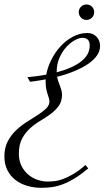

<svg xmlns="http://www.w3.org/2000/svg" viewBox="-45 -852 478 880"><path d="M80.6 -498Q126.5 -502.4 167 -509.8Q172.9 -543 189.7 -576.9Q206.5 -610.8 231.4 -638.4Q256.3 -666 288.1 -683.3Q319.8 -700.7 355.5 -700.7Q380.9 -700.7 397.2 -683.8Q413.6 -667 413.6 -640.6Q413.6 -618.7 399.9 -598.4Q386.2 -578.1 360.6 -560.3Q335 -542.5 298.6 -527.1Q262.2 -511.7 216.8 -500Q218.8 -488.3 222.7 -477.8Q226.6 -467.3 230.2 -457.5Q233.9 -447.8 236.6 -438.2Q239.3 -428.7 239.3 -418Q239.3 -387.7 224.6 -367.2Q210 -346.7 188 -330.3Q166 -314 140.4 -298.8Q114.7 -283.7 92.8 -263.9Q70.8 -244.1 56.2 -216.6Q41.5 -189 41.5 -147.9Q41.5 -115.7 53.5 -91.8Q65.4 -67.9 84.5 -51.8Q103.5 -35.6 126.7 -27.8Q149.9 -20 171.9 -20Q186.5 -20 203.9 -21.7Q221.2 -23.4 242.7 -31Q264.2 -38.6 290 -53.7Q315.9 -68.8 346.7 -95.7L359.4 -80.1Q326.2 -52.2 297.9 -34.9Q269.5 -17.6 243.9 -7.8Q218.3 2 194.1 5.4Q169.9 8.8 145 8.8Q109.9 8.8 78.9 -0.5Q47.9 -9.8 24.9 -27.8Q2 -45.9 -11.5 -72.8Q-24.9 -99.6 -24.9 -134.8Q-24.9 -174.8 -9.5 -204.1Q5.9 -233.4 28.8 -255.1Q51.8 -276.9 78.4 -293.5Q105 -310.1 127.9 -325Q150.9 -339.8 166.3 -354.5Q181.6 -369.1 181.6 -387.7Q181.6 -394.5 179 -402.6Q176.3 -410.6 172.9 -421.4Q169.4 -432.1 166.7 -445.8Q164.1 -459.5 164.1 -477.5Q164.1 -480 164.1 -482.7Q164.1 -485.4 164.6 -488.3Q147.5 -484.9 129.4 -482.2Q111.3 -479.5 92.8 -477.1ZM214.8 -520.5Q287.1 -539.6 326.7 -570.3Q366.2 -601.1 366.2 -643.1Q366.2 -661.6 357.4 -670.2Q348.6 -678.7 332.5 -678.7Q317.9 -678.7 297.9 -667.7Q277.8 -656.7 259.3 -636.7Q240.7 -616.7 227.8 -587.9Q214.8 -559.1 214.8 -523.4ZM386.7 -795.9Q386.7 -781.7 376.5 -771.2Q366.2 -760.7 351.1 -760.7Q336.9 -760.7 326.4 -771.2Q315.9 -781.7 315.9 -795.9Q315.9 -811 326.4 -821.3Q336.9 -831.5 351.1 -831.5Q366.2 -831.5 376.5 -821.3Q386.7 -811 386.7 -795.9Z"/></svg>

Font: Dynalight
Style: Regular
Weight: 400
Version: Version 1.000